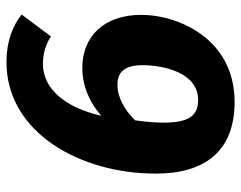

<svg xmlns="http://www.w3.org/2000/svg" viewBox="-96 -634 747 595"><g transform="rotate(-90 277.5 -336.5)"><path d="M364 -455C315 -455 263 -437 216 -396C243 -512 302 -577 377 -577C410 -577 438 -568 462 -552L530 -643C496 -670 447 -690 383 -690C165 -690 37 -463 37 -227C37 -78 104 17 259 17C457 17 529 -161 529 -272C529 -389 461 -455 364 -455ZM265 -96C216 -96 195 -126 195 -202C195 -227 197 -255 202 -291C235 -325 274 -346 312 -346C350 -346 373 -326 373 -268C373 -205 351 -96 265 -96Z"/></g></svg>

Font: Fira Sans
Style: Bold Italic
Weight: 700
Italic angle: -8°
Designer: bBox Type GmbH & Carrois Corporate GbR & Edenspiekermann AG
Foundry: bBox Type GmbH & Carrois Corporate GbR & Edenspiekermann AG
Version: Version 4.301;PS 004.301;hotconv 1.0.88;makeotf.lib2.5.64775